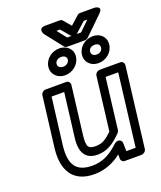

<svg xmlns="http://www.w3.org/2000/svg" viewBox="-161 -963 926 1102"><g transform="rotate(-20 302.0 -412.0)"><path d="M109 -183 144 -466H221L188 -198C177 -111 206 -62 280 -62C336 -62 379 -89 428 -139C432 -144 435 -149 436 -155L474 -466H551L497 -25H440L439 -75C439 -87 429 -97 417 -97H414C407 -97 399 -93 394 -89C343 -41 295 -13 230 -13C130 -13 95 -67 109 -183ZM59 -183C43 -51 93 37 224 37C288 37 342 14 390 -23V3C390 15 400 25 412 25H515C526 25 542 15 544 0L604 -491C605 -502 597 -516 582 -516H455C444 -516 429 -506 427 -491L387 -164C347 -125 323 -112 286 -112C243 -112 229 -123 238 -198L274 -491C275 -502 267 -516 252 -516H125C114 -516 99 -506 97 -491ZM402 -754C404 -755 407 -758 407 -758L466 -811H488L429 -754ZM371 -754H344L299 -811H321L367 -757C368 -756 370 -755 371 -754ZM309 -712C313 -707 320 -704 327 -704H434C440 -704 449 -707 454 -712L564 -819C602 -856 551 -861 551 -861H461C455 -861 448 -858 443 -853L393 -808L354 -854C351 -858 344 -861 337 -861H249C200 -861 225 -819 225 -819ZM266 -604C244 -604 233 -618 235 -633C237 -647 250 -661 273 -661C296 -661 306 -647 304 -633C302 -618 288 -604 266 -604ZM260 -554C306 -554 348 -588 354 -633C360 -679 324 -711 279 -711C234 -711 191 -679 185 -633C179 -588 214 -554 260 -554ZM471 -604C448 -604 438 -618 440 -633C442 -648 454 -661 478 -661C500 -661 509 -648 507 -633C505 -618 493 -604 471 -604ZM464 -554C510 -554 552 -588 557 -633C563 -678 530 -711 484 -711C438 -711 396 -678 390 -633C384 -588 417 -554 464 -554Z"/></g></svg>

Font: Falling Sky
Style: ExtOuObl
Weight: 400
Designer: Paul D. Hunt
Foundry: Adobe Systems Incorporated
Version: Version 1.02